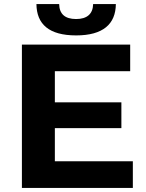

<svg xmlns="http://www.w3.org/2000/svg" viewBox="-20 -918 713 938"><path d="M352 -745C483 -745 545 -800 546 -898H435C434 -850 405 -825 352 -825C297 -825 270 -850 269 -898H158C159 -800 219 -745 352 -745ZM248 -130V-292H573V-418H248V-570H616V-700H87V0H629V-130Z"/></svg>

Font: Talent SemiBold
Style: Bold
Weight: 700
Designer: Mike Powis
Version: Version 1.001;hotconv 1.0.109;makeotfexe 2.5.65596